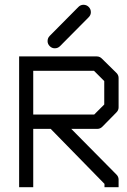

<svg xmlns="http://www.w3.org/2000/svg" viewBox="-20 -833 532 803"><path d="M179 -661Q179 -674 188 -683L308 -804Q317 -813 329 -813Q342 -813 351 -804Q360 -795 360 -782Q360 -770 351 -761L231 -640Q222 -631 209 -631Q197 -631 188 -640Q179 -649 179 -661ZM278 -294 467 -103Q476 -94 476 -82V-50H417V-64L192 -294H119V-50H60V-597H385Q397 -597 406 -588L467 -528Q476 -519 476 -507V-384Q476 -372 467 -363L408 -303Q399 -294 387 -294ZM119 -354H374L416 -396V-494L373 -537H119Z"/></svg>

Font: IBM 3270 Semi-Condensed
Style: Condensed
Weight: 400
Monospace: yes
Version: Version 2.3.1